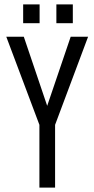

<svg xmlns="http://www.w3.org/2000/svg" viewBox="-20 -858 432 878"><path d="M231.9 -287.1V0H160.2V-287.1L8.8 -689.9H88.9L195.8 -374L303.2 -689.9H382.8ZM85.9 -837.9H161.1V-752H85.9ZM237.8 -837.9H313V-752H237.8Z"/></svg>

Font: D-DIN Condensed
Style: Regular
Weight: 400
Width: 3
Designer: Charles Nix
Foundry: Datto Inc.
Version: Version 1.00